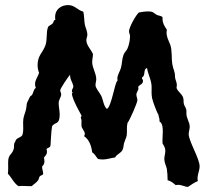

<svg xmlns="http://www.w3.org/2000/svg" viewBox="-20 -722 822 756"><path d="M766 -67C766 -98 723 -166 723 -194C723 -204 727 -213 727 -223C727 -241 714 -256 714 -275C714 -278 714 -282 714 -286C714 -295 707 -303 704 -312C702 -320 704 -329 701 -338C696 -353 680 -361 675 -376C680 -397 669 -405 669 -422C669 -441 662 -449 659 -467C654 -493 659 -522 650 -547C643 -564 635 -578 636 -596L637 -605C628 -618 620 -631 620 -647V-654C616 -660 605 -660 598 -663C590 -667 584 -675 575 -676C571 -677 567 -677 563 -677C551 -677 539 -675 527 -673C515 -663 488 -614 488 -599C488 -592 492 -586 492 -580C492 -564 488 -545 482 -531C478 -522 469 -515 466 -505C460 -489 461 -471 456 -454C452 -440 442 -427 442 -412C442 -410 443 -408 443 -405C431 -396 420 -304 401 -293C387 -306 387 -327 379 -344C373 -357 356 -374 356 -387C356 -395 359 -402 359 -410C359 -434 343 -454 343 -478C343 -488 346 -498 346 -509C339 -527 320 -543 320 -564C320 -571 324 -578 324 -586C324 -599 317 -612 314 -625C311 -642 312 -660 308 -676C285 -682 275 -702 248 -702C221 -702 197 -685 197 -656C197 -652 197 -648 198 -644C189 -643 192 -631 185 -628C181 -623 171 -621 169 -615C161 -594 167 -567 159 -544C149 -515 128 -504 128 -466C128 -455 130 -445 134 -435C129 -420 118 -407 118 -391C118 -386 119 -381 121 -376C111 -369 111 -353 105 -347C96 -340 101 -346 95 -335C80 -306 88 -316 82 -289C77 -271 71 -261 71 -240C71 -225 73 -207 69 -193C66 -179 42 -181 40 -164C32 -155 37 -145 34 -135C26 -110 12 -116 12 -82C12 -67 13 -52 11 -38C26 -23 34 -1 53 11C67 9 81 11 95 11C98 11 101 11 105 11C113 3 124 -3 130 -12C134 -17 133 -24 137 -28C140 -32 150 -32 150 -38C150 -46 146 -55 146 -63V-67C152 -72 155 -79 155 -86C155 -92 154 -97 153 -102C159 -108 165 -115 165 -124C165 -128 164 -131 163 -135C169 -142 178 -139 179 -151C181 -176 181 -200 185 -225C197 -243 215 -229 215 -271C215 -286 211 -301 211 -316C211 -330 221 -339 221 -351C221 -356 217 -361 217 -366C217 -374 249 -420 256 -428C255 -408 267 -398 269 -380C267 -375 263 -368 263 -363C263 -360 266 -358 266 -356L263 -354C264 -330 301 -268 301 -267C301 -265 300 -262 298 -260C298 -256 301 -253 301 -248C301 -240 300 -233 301 -225C303 -214 314 -206 314 -195C314 -192 313 -189 311 -186C332 -172 340 -146 343 -122C354 -116 358 -104 366 -96C372 -95 378 -94 384 -94C401 -94 417 -100 433 -102C440 -115 456 -119 462 -131C467 -140 466 -151 469 -160C472 -170 477 -179 479 -189C481 -205 478 -222 482 -238C490 -247 521 -317 521 -328C521 -335 517 -342 517 -349C517 -359 525 -365 525 -374C525 -375 524 -378 524 -380C530 -390 543 -389 543 -404C543 -408 539 -411 539 -415L540 -418C554 -424 543 -451 559 -454C563 -428 577 -406 577 -379C577 -364 576 -349 579 -335C581 -324 598 -278 604 -270C604 -263 608 -257 608 -250V-244C621 -236 621 -216 621 -203C621 -188 619 -172 620 -157C626 -148 631 -139 631 -128C631 -117 627 -107 627 -96C627 -82 634 -70 637 -57C639 -42 640 -27 640 -12C653 -10 662 -1 672 7C689 2 704 13 720 14C733 5 745 -3 759 -9C754 -29 766 -48 766 -67Z"/></svg>

Font: Margarine
Style: Regular
Weight: 400
Designer: Astigmatic (AOETI)
Foundry: Astigmatic (AOETI)
Version: Version 1.000